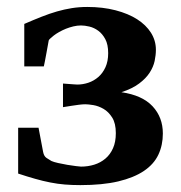

<svg xmlns="http://www.w3.org/2000/svg" viewBox="-20 -520 520 552"><path d="M448.2 -136.2Q448.2 -102.5 435.3 -75.2Q422.4 -47.9 393.8 -28.6Q365.2 -9.3 320.1 1.5Q274.9 12.2 210.9 12.2Q187.5 12.2 166.5 10.5Q145.5 8.8 124.5 4.6Q103.5 0.5 81.1 -5.9Q58.6 -12.2 32.2 -21V-152.8H90.8L104 -83Q106.4 -70.8 113.8 -65.9Q121.1 -61 127.9 -57.1Q134.3 -54.2 147.2 -51.3Q160.2 -48.3 173.6 -46.1Q187 -43.9 198.2 -42.5Q209.5 -41 212.9 -41Q232.9 -41 251 -46.6Q269 -52.2 283 -64Q296.9 -75.7 304.9 -93.8Q313 -111.8 313 -137.2Q313 -165.5 302.5 -182.1Q292 -198.7 277.6 -207Q263.2 -215.3 248.5 -217.8Q233.9 -220.2 225.1 -220.2Q217.3 -220.2 206.5 -218.8Q195.8 -217.3 185.5 -215.8L161.1 -211.9V-279.8Q182.1 -278.3 190.7 -277.6Q199.2 -276.9 202.1 -276.9Q218.3 -276.9 234.1 -282.2Q250 -287.6 262.7 -298.6Q275.4 -309.6 283.2 -326.7Q291 -343.8 291 -367.2Q291 -392.1 282.7 -407.5Q274.4 -422.9 262.5 -431.6Q250.5 -440.4 237.1 -443.6Q223.6 -446.8 212.9 -446.8Q202.1 -446.8 190.9 -444.1Q179.7 -441.4 169.4 -437.3Q159.2 -433.1 150.1 -428Q141.1 -422.9 134.8 -418Q130.9 -415 125.5 -410.2Q120.1 -405.3 120.1 -403.8Q116.7 -384.8 113.8 -369.1Q111.3 -356 109.1 -344Q106.9 -332 106 -329.1H49.8V-451.2Q76.7 -462.9 99.6 -471.9Q122.6 -481 143.8 -487.1Q165 -493.2 186.3 -496.6Q207.5 -500 231 -500Q275.4 -500 312 -490.5Q348.6 -481 374.3 -464.6Q399.9 -448.2 414.1 -425.8Q428.2 -403.3 428.2 -377Q428.2 -361.8 424.6 -344.7Q420.9 -327.6 410.2 -311Q399.4 -294.4 379.9 -279.8Q360.4 -265.1 329.1 -254.9Q389.2 -246.1 418.7 -214.4Q448.2 -182.6 448.2 -136.2Z"/></svg>

Font: Charis SIL Cyr
Style: Bold
Weight: 700
Foundry: SIL International
Version: Version 5.000